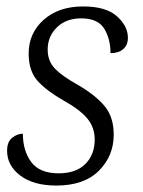

<svg xmlns="http://www.w3.org/2000/svg" viewBox="-20 -566 445 596"><path d="M155 10Q84 10 43 -21Q2 -52 2 -98Q2 -126 18 -138.5Q34 -151 51 -151Q51 -98 77 -63Q103 -28 162 -28Q216 -28 245 -57Q274 -86 274 -133Q274 -170 251.5 -197.5Q229 -225 179 -253Q126 -283 97.5 -314Q69 -345 69 -400Q69 -463 115.5 -504.5Q162 -546 238 -546Q309 -546 343 -515.5Q377 -485 377 -449Q377 -426 362.5 -413.5Q348 -401 323 -401Q323 -445 303.5 -477Q284 -509 232 -509Q185 -509 156.5 -481Q128 -453 128 -412Q128 -376 151 -352.5Q174 -329 221 -303Q276 -271 304.5 -237Q333 -203 333 -148Q333 -82 287 -36Q241 10 155 10Z"/></svg>

Font: Noto Serif SemiCondensed Light
Style: Italic
Weight: 300
Width: 4
Italic angle: -12°
Designer: Monotype Design Team
Foundry: Monotype Imaging Inc.
Version: Version 2.013; ttfautohint (v1.8.4.7-5d5b)